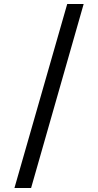

<svg xmlns="http://www.w3.org/2000/svg" viewBox="-20 -812 489 957"><path d="M315 -792H397L135 125H52Z"/></svg>

Font: telugu15
Style: Book
Weight: 400
Designer: Jelle Bosma - Monotype Design Team
Foundry: Monotype Imaging Inc.
Version: Version 2.003